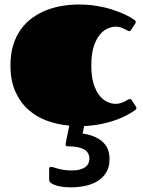

<svg xmlns="http://www.w3.org/2000/svg" viewBox="-20 -534 629 843"><path d="M380.9 -247.1Q380.9 -197.8 391.4 -165Q401.9 -132.3 418 -113Q434.1 -93.8 452.6 -85.9Q471.2 -78.1 487.3 -78.1Q499.5 -78.1 509.8 -81.3Q520 -84.5 527.8 -88.6Q535.6 -92.8 541 -95.9Q546.4 -99.1 549.3 -99.1Q553.7 -99.1 555.4 -97.7Q557.1 -96.2 559.6 -92.3L576.7 -65.9Q579.1 -62 579.1 -59.1Q579.1 -55.7 577.1 -53.7Q575.2 -51.8 573.2 -50.3Q558.1 -39.6 536.6 -28.1Q515.1 -16.6 487.1 -6.6Q459 3.4 424.6 10.5Q390.1 17.6 349.6 19.5L342.8 52.2Q377.4 57.6 400.1 68.6Q422.9 79.6 436.5 94.7Q450.2 109.9 455.6 127.7Q460.9 145.5 460.9 164.6Q460.9 199.2 446.5 222.9Q432.1 246.6 408.2 261.2Q384.3 275.9 353.8 282.2Q323.2 288.6 291 288.6Q280.8 288.6 264.6 287.4Q248.5 286.1 233.2 282.2Q217.8 278.3 206.8 271.7Q195.8 265.1 195.8 253.9V207Q195.8 202.1 198.2 200.4Q200.7 198.7 203.1 198.7Q209 198.7 216.3 201.2Q223.6 203.6 234.4 206.5Q245.1 209.5 259.8 211.9Q274.4 214.4 295.9 214.4Q316.9 214.4 331.5 210.2Q346.2 206.1 355.5 198.7Q364.7 191.4 368.7 182.1Q372.6 172.9 372.6 162.6Q372.6 150.4 367.4 140.4Q362.3 130.4 351.1 123.3Q339.8 116.2 322 112.3Q304.2 108.4 278.8 108.4Q276.4 108.4 272.2 107.7Q268.1 106.9 268.1 99.1Q268.1 97.2 269.5 89.4Q271 81.5 273.4 70.1Q275.9 58.6 278.6 44.9Q281.2 31.2 284.2 17.6Q234.4 13.2 187.7 -3.4Q141.1 -20 105.2 -51.8Q69.3 -83.5 47.6 -131.6Q25.9 -179.7 25.9 -247.1Q25.9 -296.9 38.1 -336.2Q50.3 -375.5 71.5 -405Q92.8 -434.6 121.6 -455.3Q150.4 -476.1 183.8 -489.3Q217.3 -502.4 253.9 -508.3Q290.5 -514.2 327.1 -514.2Q367.2 -514.2 404.3 -508.1Q441.4 -502 472.9 -491.9Q504.4 -481.9 529.5 -470Q554.7 -458 570.3 -446.3Q572.3 -444.8 574.2 -442.9Q576.2 -440.9 576.2 -437.5Q576.2 -434.1 573.7 -430.7L556.6 -404.3Q554.2 -400.4 552.5 -398.9Q550.8 -397.5 546.4 -397.5Q543.5 -397.5 538.6 -400.4Q533.7 -403.3 526.4 -407Q519 -410.6 509.3 -413.8Q499.5 -417 487.3 -417Q471.2 -417 452.6 -408.9Q434.1 -400.9 418 -381.3Q401.9 -361.8 391.4 -329.1Q380.9 -296.4 380.9 -247.1Z"/></svg>

Font: Fascinate
Style: Regular
Weight: 900
Designer: Astigmatic (AOETI)
Foundry: Astigmatic (AOETI)
Version: Version 1.000